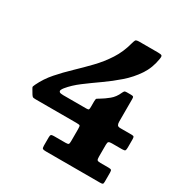

<svg xmlns="http://www.w3.org/2000/svg" viewBox="-173 -883 970 1016"><g transform="rotate(30 312.0 -375.0)"><path d="M599 -71.5Q599 -85 595.2 -88.2Q591.5 -91.5 578.5 -91.5H530Q514 -91.5 510 -95.8Q506 -100 506 -115.5V-189Q506 -204 511 -207.8Q516 -211.5 530.5 -211.5H592.5Q608 -211.5 611 -216.2Q614 -221 614 -236V-284.5Q614 -296 611.2 -299.8Q608.5 -303.5 597 -303.5H528.5Q514.5 -303.5 510.2 -310.5Q506 -317.5 506 -330.5V-469Q506 -480 502.5 -482.5Q499 -485 488 -485H463Q452 -485 448.8 -481Q445.5 -477 442 -469.5Q428 -437.5 403.8 -417.8Q379.5 -398 356.5 -384.5Q346 -378.5 341.8 -375.5Q337.5 -372.5 337.5 -356.5V-323Q337.5 -311 335.2 -307.2Q333 -303.5 321.5 -303.5H179Q161 -303.5 156 -308.5Q151 -313.5 154.2 -321Q157.5 -328.5 163.5 -336Q191.5 -370.5 233.5 -402Q275.5 -433.5 322.2 -466.2Q369 -499 412 -536.5Q455 -574 486 -620.2Q517 -666.5 526 -725.5Q529 -742 524.2 -746Q519.5 -750 500.5 -750H387Q367.5 -750 364 -743.5Q360.5 -737 356.5 -722.5Q341 -663 310 -615Q279 -567 239.2 -525.8Q199.5 -484.5 158.5 -445.5Q117.5 -406.5 81.8 -365.8Q46 -325 23 -277Q19 -268.5 17.5 -263.8Q16 -259 21.5 -251L36 -226.5Q41.5 -218 45.2 -214.8Q49 -211.5 64 -211.5H313.5Q331.5 -211.5 334.5 -208.2Q337.5 -205 337.5 -187V-114Q337.5 -99.5 334.2 -95.5Q331 -91.5 316.5 -91.5H244.5Q231.5 -91.5 228 -87.5Q224.5 -83.5 224.5 -70.5V-22Q224.5 -6.5 229.2 -3.2Q234 0 249 0H579.5Q591.5 0 595.2 -2.5Q599 -5 599 -16.5Z"/></g></svg>

Font: Besley ExtraBold
Style: Regular
Weight: 800
Designer: Owen Earl
Foundry: indestructible type*
Version: Version 2.001